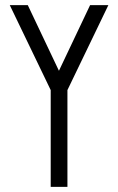

<svg xmlns="http://www.w3.org/2000/svg" viewBox="-20 -726 459 746"><path d="M177 -376 18 -706H88L209 -451L330 -706H401L242 -376V0H177Z"/></svg>

Font: Lineal Light
Style: Regular
Weight: 300
Designer: Created by Frank Adebiaye with contributions from Anton Moglia & Ariel Martín Pérez
Created by Frank ADEBIAYE with FontF
Foundry: Velvetyne Type Foundry
Version: Version 2.000